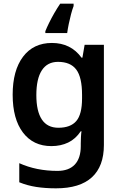

<svg xmlns="http://www.w3.org/2000/svg" viewBox="-20 -786 666 1046"><path d="M263 -552Q314 -552 354.5 -532Q395 -512 424 -472H429L441 -542H546V4Q546 120 480.5 180Q415 240 285 240Q227 240 178 232.5Q129 225 85 207V103Q178 145 293 145Q355 145 387.5 110.5Q420 76 420 10V-4Q420 -19 421 -39Q422 -59 424 -71H420Q392 -29 351.5 -9.5Q311 10 260 10Q161 10 105 -64Q49 -138 49 -270Q49 -402 105.5 -477Q162 -552 263 -552ZM296 -449Q238 -449 208 -403Q178 -357 178 -268Q178 -180 208 -135Q238 -90 298 -90Q364 -90 395.5 -126.5Q427 -163 427 -250V-269Q427 -365 395.5 -407Q364 -449 296 -449ZM381 -753Q374 -735 367 -708.5Q360 -682 354.5 -655Q349 -628 346 -606H227V-616Q235 -636 247.5 -661.5Q260 -687 275.5 -714Q291 -741 308 -766H381Z"/></svg>

Font: Noto Sans Hanifi Rohingya SemiBold
Style: Regular
Weight: 600
Version: Version 2.101